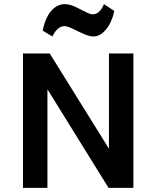

<svg xmlns="http://www.w3.org/2000/svg" viewBox="-20 -907 760 927"><path d="M91 -649V0H209V-476L504 0H624V-649H506V-189L220 -649ZM429 -838C413 -838 404 -844 356 -868C332 -881 311 -887 293 -887C242 -887 202 -840 186 -759L233 -731C249 -764 269 -781 292 -781C303 -781 323 -773 352 -758C388 -741 408 -731 432 -731C475 -731 517 -782 532 -854L482 -887C468 -854 450 -838 429 -838Z"/></svg>

Font: Karla
Style: Bold Stencil
Weight: 400
Designer: Jonathan Pinhorn
Version: Version 1.000